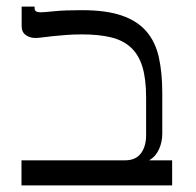

<svg xmlns="http://www.w3.org/2000/svg" viewBox="-20 -560 592 580"><path d="M227.5 -529.3Q300.3 -529.3 347.4 -513.2Q394.5 -497.1 421.9 -465.6Q449.2 -434.1 459.7 -387.5Q470.2 -340.8 470.2 -279.8V-156.2Q470.2 -130.9 460.2 -108.9Q450.2 -86.9 430.7 -75.7H500V0H44.9V-75.7H357.9Q390.1 -75.7 405.8 -96.9Q421.4 -118.2 421.4 -151.4V-264.6Q421.4 -321.3 410.2 -358.2Q398.9 -395 375.2 -416.7Q351.6 -438.5 314.9 -447.3Q278.3 -456.1 227.5 -456.1Q201.2 -456.1 179 -454.3Q156.7 -452.6 138.9 -450.7Q121.1 -448.7 107.9 -447Q94.7 -445.3 86.9 -445.3Q70.3 -445.3 57.9 -454.1Q45.4 -462.9 45.4 -481V-540H84.5V-534.7Q84.5 -529.3 88.4 -526.1Q92.3 -522.9 104.5 -522.9Q112.8 -522.9 143.8 -526.1Q174.8 -529.3 227.5 -529.3Z"/></svg>

Font: Arian AMU Serif
Style: Regular
Weight: 400
Designer: Ruben Hakobyan (Tarumian)
Foundry: Ruben Hakobyan (Tarumian)
Version: Version 1.002